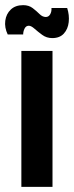

<svg xmlns="http://www.w3.org/2000/svg" viewBox="-32 -726 288 746"><path d="M51 0V-528H172V0ZM171 -578Q149 -578 132 -590.5Q115 -603 102 -614.5Q89 -626 80 -626Q69 -626 63.5 -615Q58 -604 58 -592H-2Q-15 -619 -11.5 -645.5Q-8 -672 10 -689Q28 -706 58 -706Q80 -706 95 -694.5Q110 -683 121.5 -671.5Q133 -660 146 -660Q157 -660 163 -670.5Q169 -681 168 -695H229Q238 -667 235 -640Q232 -613 216 -595.5Q200 -578 171 -578Z"/></svg>

Font: Bricolage Grotesque 24pt Condensed SemiBold
Style: Regular
Weight: 600
Width: 3
Designer: Mathieu Triay
Foundry: Atelier Triay
Version: Version 1.001;gftools[0.9.33.dev8+g029e19f]